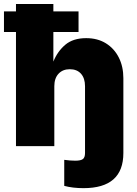

<svg xmlns="http://www.w3.org/2000/svg" viewBox="-32 -748 701 983"><path d="M395.5 215.3Q340.3 215.3 296.9 203.6V70.3Q311.5 72.3 325.2 73.5Q338.9 74.7 353 74.7Q381.8 74.7 392.6 66.2Q403.3 57.6 403.3 35.6V-306.6Q403.3 -347.2 382.8 -370.4Q362.3 -393.6 325.2 -393.6Q289.1 -393.6 267.6 -370.4Q246.1 -347.2 246.1 -306.6V0H49.8V-584H-11.7V-689.5H49.8V-727.5H241.2V-689.5H370.1V-584H241.2V-432.6Q262.2 -484.9 302.2 -518.8Q342.3 -552.7 409.2 -552.7Q467.3 -552.7 510 -526.4Q552.7 -500 576.2 -453.6Q599.6 -407.2 599.6 -347.7V35.6Q599.6 215.3 395.5 215.3Z"/></svg>

Font: Inter Black
Style: Regular
Weight: 900
Designer: Rasmus Andersson
Foundry: rsms
Version: Version 4.000;git-a52131595